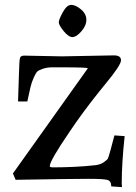

<svg xmlns="http://www.w3.org/2000/svg" viewBox="-20 -737 556 787"><path d="M277 -585Q261 -585 241 -609.5Q221 -634 221 -645.5Q221 -657 237.5 -687Q254 -717 272 -717Q290 -717 312 -698.5Q334 -680 334 -656Q334 -632 313.5 -608.5Q293 -585 277 -585ZM479 14 480 30 436 27Q436 5 420.5 0.5Q405 -4 341.5 -4Q278 -4 44 0L33 -26L340 -457Q340 -461 238 -461Q212 -461 192.5 -461Q173 -461 155.5 -455Q138 -449 132.5 -443.5Q127 -438 118 -418Q109 -398 105 -380Q101 -362 92 -321H54Q56 -369 57.5 -429.5Q59 -490 62 -499.5Q65 -509 79 -509L234 -506L447 -510Q476 -510 476 -490Q476 -470 413 -394L387 -362Q316 -273 266 -198Q184 -78 184 -56Q184 -51 197 -51Q291 -51 372 -60Q394 -63 407.5 -73.5Q421 -84 421.5 -85.5Q422 -87 425.5 -96Q429 -105 449 -182L491 -179Q479 -69 479 14Z"/></svg>

Font: Prociono
Style: Regular
Weight: 400
Designer: Barry Schwartz
Foundry: The Crud Factory
Version: Version 2.301